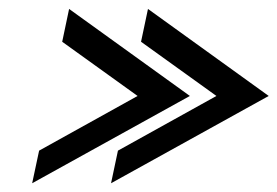

<svg xmlns="http://www.w3.org/2000/svg" viewBox="-20 -548 627 434"><path d="M120.6 -453.6 136.2 -527.8 409.2 -331.1 52.7 -133.8 68.4 -207.5 291 -331.1ZM298.8 -453.6 314.5 -527.8 587.4 -331.1 231 -133.8 246.6 -207.5 469.2 -331.1Z"/></svg>

Font: Fibel Nord
Style: Italic
Weight: 400
Designer: Peter Wiegel
Foundry: Peter Wioegel
Version: Version 000.000